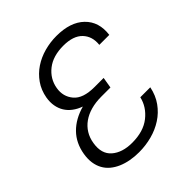

<svg xmlns="http://www.w3.org/2000/svg" viewBox="-202 -873 1019 1019"><g transform="rotate(-45 307.0 -363.5)"><path d="M44.4 -190.7Q56.1 -261.4 100.9 -307Q145.6 -352.6 218.4 -372.9Q189.6 -383.2 168 -399.5Q146.3 -415.8 133 -437.5Q119.7 -459.2 115.1 -485.6Q110.4 -512.1 115.4 -543Q123.9 -591.3 149.5 -627.7Q175.1 -664.1 211.6 -688.4Q248.2 -712.7 292.8 -725Q337.4 -737.2 383.9 -737.2Q488.3 -737.2 543 -684.3Q598 -631 586.6 -542.6H511.7Q518.1 -600.9 483 -637.8Q447.8 -674.7 373.6 -674.7Q295.8 -674.7 248.2 -637.4Q199.9 -599.4 190 -540.5Q180.4 -484.4 215.2 -443.2Q249.6 -402.3 334.9 -402.3H403.8L393.5 -340.9H324.9Q282.3 -340.9 247.3 -331.1Q212.4 -321.4 186.1 -302.7Q159.8 -284.1 143.1 -257.1Q126.4 -230.1 121.1 -195.3Q109.7 -125 151.6 -88.4Q193.9 -51.5 268.1 -51.5Q352.6 -51.5 404.1 -92.3Q455.6 -133.2 468.8 -192.1H543.7Q533.4 -141 506.2 -103Q479 -65 440.3 -40Q401.6 -14.9 354.8 -2.5Q307.9 9.9 258.2 9.9Q190 9.9 137.8 -12.4Q111.5 -23.8 91.6 -40.5Q71.7 -57.2 59.5 -79.5Q47.2 -101.9 43.1 -129.6Q39.1 -157.3 44.4 -190.7Z"/></g></svg>

Font: Inter P Light
Style: Italic
Weight: 300
Italic angle: 9.39999°
Designer: Rasmus Andersson
Foundry: rsms
Version: Version 3.018;git-588b23468